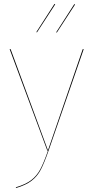

<svg xmlns="http://www.w3.org/2000/svg" viewBox="-20 -767 475 977"><path d="M227 0Q205 63 187.5 96.5Q170 130 141 152.5Q112 175 61 190V186Q111 171 139 149.5Q167 128 184.5 95.5Q202 63 224 0H221L29 -517H34L224 -2L401 -517H406ZM261 -745 168 -602 165 -604 257 -747ZM362 -744 269 -601 266 -603 358 -746Z"/></svg>

Font: FiraGO Four
Style: Regular
Weight: 100
Designer: bBox Type
Foundry: bBox Type GmbH
Version: Version 1.001